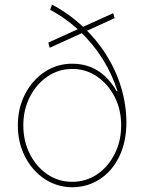

<svg xmlns="http://www.w3.org/2000/svg" viewBox="-20 -792 619 824"><path d="M471.7 -713.9 193.4 -586.9 187.5 -609.4 465.8 -735.4ZM290 11.7Q224.6 11.2 171.6 -23.9Q118.7 -59.1 87.6 -119.4Q56.6 -179.7 56.6 -253.9Q56.6 -328.1 87.6 -388.2Q118.7 -448.2 171.6 -483.4Q224.6 -518.6 290 -518.6Q331.1 -518.6 366 -505.4Q400.9 -492.2 429.7 -465.8Q458.5 -439.5 480.5 -400.4H484.4Q461.4 -473.6 420.7 -538.6Q379.9 -603.5 323.2 -657.5Q266.6 -711.4 195.3 -750L203.1 -772.5Q276.9 -732.9 335.7 -677.7Q394.5 -622.6 436.3 -556.2Q478 -489.7 500 -416.5Q522 -343.3 522.5 -267.6Q522.5 -182.6 491.7 -119.9Q460.9 -57.1 408.2 -22.9Q355.5 11.2 290 11.7ZM290 -11.7Q349.1 -11.7 396.5 -43.7Q443.8 -75.7 471.9 -130.9Q500 -186 500 -253.9Q500 -321.8 471.9 -376.5Q443.8 -431.2 396.5 -463.6Q349.1 -496.1 290 -496.1Q231.4 -496.1 183.8 -463.6Q136.2 -431.2 108.2 -376.2Q80.1 -321.3 80.1 -253.9Q80.1 -186 108.2 -130.9Q136.2 -75.7 183.6 -43.7Q231 -11.7 290 -11.7Z"/></svg>

Font: Inter 18pt Thin
Style: Regular
Weight: 250
Designer: Rasmus Andersson
Foundry: rsms
Version: Version 4.001;git-66647c0bb